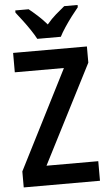

<svg xmlns="http://www.w3.org/2000/svg" viewBox="-62 -976 571 1016"><g transform="rotate(-5 224.0 -468.5)"><path d="M427 0H22V-85L289 -611H28V-714H420V-628L152 -104H427ZM162 -777Q151 -798 133 -825Q115 -852 95 -878.5Q75 -905 59 -925V-937H130Q150 -921 175.5 -898Q201 -875 224 -848Q248 -877 272 -897.5Q296 -918 319 -937H390V-925Q374 -906 354 -879.5Q334 -853 316 -826Q298 -799 287 -777Z"/></g></svg>

Font: Noto Sans Sinhala Condensed SemiBold
Style: Regular
Weight: 600
Width: 3
Designer: Jelle Bosma - Monotype Design Team
Foundry: Monotype Imaging Inc.
Version: Version 2.006; ttfautohint (v1.8.4.7-5d5b)